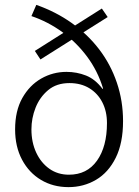

<svg xmlns="http://www.w3.org/2000/svg" viewBox="-20 -758 570 788"><path d="M261 10Q198 10 148.5 -19.5Q99 -49 70.5 -102.5Q42 -156 42 -227Q42 -303 71.5 -355.5Q101 -408 149 -435.5Q197 -463 253 -463Q295 -463 333 -448Q371 -433 401 -393L403 -395Q381 -467 337.5 -525.5Q294 -584 235.5 -626.5Q177 -669 109 -692L129 -738Q209 -710 274.5 -663.5Q340 -617 387 -555.5Q434 -494 459.5 -419Q485 -344 485 -261Q485 -171 455 -110.5Q425 -50 374 -20Q323 10 261 10ZM263 -41Q337 -41 378 -98.5Q419 -156 419 -253Q419 -301 400 -338Q381 -375 346.5 -396Q312 -417 265 -417Q212 -417 177.5 -388Q143 -359 126 -316Q109 -273 109 -227Q109 -174 128.5 -132Q148 -90 182.5 -65.5Q217 -41 263 -41ZM146 -514 123 -549 398 -723 422 -688Z"/></svg>

Font: Murecho Thin Light
Style: Regular
Weight: 300
Version: Version 1.010